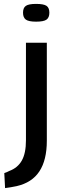

<svg xmlns="http://www.w3.org/2000/svg" viewBox="-20 -755 361 984"><path d="M165 -644Q127 -644 112.5 -654.5Q98 -665 98 -690Q98 -715 112.5 -725Q127 -735 165 -735Q204 -735 218.5 -725Q233 -715 233 -690Q233 -665 218.5 -654.5Q204 -644 165 -644ZM220 -536V-34Q220 65 182 123Q144 181 65 199Q53 202 36 204.5Q19 207 6 209L2 132Q15 128 28 121Q71 105 92 67.5Q113 30 113 -36V-536Z"/></svg>

Font: Georama ExtraExtended
Style: Regular
Weight: 400
Width: 8
Designer: Jean-Baptiste Levee
Foundry: Production Type
Version: Version 1.000